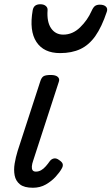

<svg xmlns="http://www.w3.org/2000/svg" viewBox="-20 -868 525 904"><path d="M135 16Q94 16 74 0Q54 -16 49 -42Q44 -68 49 -98Q54 -128 63 -157L169 -483Q175 -503 185 -509Q195 -515 219 -515Q242 -515 252 -506Q262 -497 257 -483L136 -111Q131 -97 130 -85Q129 -73 133.5 -66.5Q138 -60 149 -60Q162 -60 173.5 -66.5Q185 -73 195.5 -85Q206 -97 215 -110Q223 -120 234.5 -122Q246 -124 259 -114Q274 -104 275.5 -94.5Q277 -85 271 -75Q262 -58 242.5 -36.5Q223 -15 196 0.5Q169 16 135 16ZM263 -618Q186 -618 151.5 -670.5Q117 -723 134 -820Q137 -835 146 -841.5Q155 -848 170 -848Q186 -848 195.5 -840Q205 -832 204 -820Q200 -765 220.5 -735Q241 -705 278 -705Q322 -705 357 -739Q392 -773 411 -816Q419 -834 427.5 -840Q436 -846 450 -846Q469 -846 478.5 -837Q488 -828 483 -813Q459 -741 429 -698.5Q399 -656 358.5 -637Q318 -618 263 -618Z"/></svg>

Font: Playwrite CU
Style: Regular
Weight: 400
Designer: Veronika Burian, José Scaglione
Foundry: TypeTogether
Version: Version 1.002